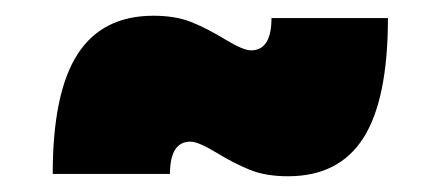

<svg xmlns="http://www.w3.org/2000/svg" viewBox="-20 -450 559 244"><path d="M346 -226Q318 -226 298 -234Q278 -242 255 -256Q232 -270 222 -270Q196 -270 196 -229H47Q47 -332 78.5 -381Q110 -430 175 -430Q203 -430 223 -422Q243 -414 266 -400Q289 -386 299 -386Q325 -386 325 -427H473Q473 -324 442 -275Q411 -226 346 -226Z"/></svg>

Font: Argentum Sans Black
Style: Regular
Weight: 900
Designer: Julieta Ulanovsky (Modified by Cristiano Sobral)
Foundry: Julieta Ulanovsky
Version: Version 1.000; ttfautohint (v1.5.65-e2d9)